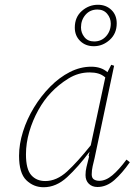

<svg xmlns="http://www.w3.org/2000/svg" viewBox="-20 -773 570 806"><path d="M89 -125Q89 -63 111 -38Q133 -13 170 -13Q218 -13 262 -53.5Q306 -94 361 -163L422 -448Q408 -460 392 -464.5Q376 -469 356 -469Q309 -469 267.5 -443.5Q226 -418 194 -384Q165 -354 141 -311Q117 -268 103 -220Q89 -172 89 -125ZM389 12Q367 12 353 -1.5Q339 -15 339 -38Q339 -55 343 -71.5Q347 -88 354 -116L352 -119L356 -136Q308 -72 262 -29.5Q216 13 163 13Q121 13 90.5 -16.5Q60 -46 60 -119Q60 -168 76.5 -220.5Q93 -273 122.5 -321.5Q152 -370 190.5 -409Q229 -448 273 -470.5Q317 -493 363 -493Q405 -493 431 -470L447 -501L459 -497L377 -109Q373 -93 369 -75.5Q365 -58 365 -41Q365 -26 374 -20Q383 -14 397 -14Q424 -14 451.5 -37Q479 -60 511 -103L525 -92Q493 -46 460 -17Q427 12 389 12ZM374 -579Q339 -579 316.5 -601Q294 -623 294 -657Q294 -701 323.5 -727Q353 -753 391 -753Q425 -753 447.5 -731.5Q470 -710 470 -675Q470 -632 440.5 -605.5Q411 -579 374 -579ZM375 -599Q406 -599 425.5 -621Q445 -643 445 -674Q445 -697 430 -715Q415 -733 389 -733Q358 -733 339 -711Q320 -689 320 -658Q320 -635 334.5 -617Q349 -599 375 -599Z"/></svg>

Font: Source Serif 4 SmText ExtraLight
Style: Italic
Weight: 200
Italic angle: -12°
Designer: Frank Grießhammer
Foundry: Adobe
Version: Version 4.005;hotconv 1.1.0;makeotfexe 2.6.0